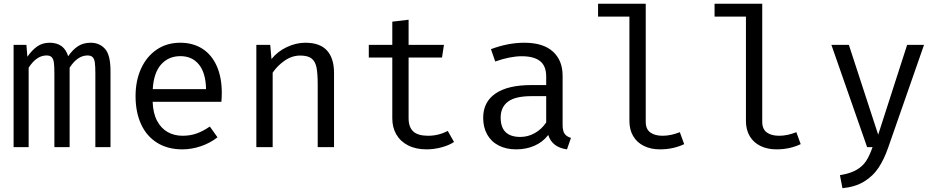

<svg xmlns="http://www.w3.org/2000/svg" viewBox="-20 -777 4963 1014"><path d="M563.6 -402.1V0H483.6V-388.2Q483.6 -426.7 481 -445.9Q478.5 -465.1 469.7 -474.6Q461 -484.1 442.1 -484.1Q389.2 -484.1 347.7 -419.5V0H267.2V-388.2Q267.2 -426.7 264.6 -445.9Q262.1 -465.1 253.3 -474.6Q244.6 -484.1 225.6 -484.1Q172.8 -484.1 131.3 -419.5V0H51.8V-540H119.5L124.6 -477.4Q149.2 -512.8 176.9 -532.1Q204.6 -551.3 242.1 -551.3Q318.5 -551.3 340 -480Q364.1 -514.9 392.1 -533.1Q420 -551.3 459 -551.3Q505.1 -551.3 534.4 -519.2Q563.6 -487.2 563.6 -402.1Z M786.2 -239.5Q788.2 -179 809.7 -138.7Q831.3 -98.5 866.2 -79.2Q901 -60 944.1 -60Q984.1 -60 1017.7 -71.8Q1051.3 -83.6 1088.2 -108.7L1128.7 -51.8Q1090.8 -22.1 1041.8 -5.1Q992.8 11.8 943.1 11.8Q865.6 11.8 809.7 -23.1Q753.8 -57.9 724.9 -121.5Q695.9 -185.1 695.9 -269.2Q695.9 -350.8 725.1 -414.9Q754.4 -479 807.7 -515.1Q861 -551.3 931.8 -551.3Q999.5 -551.3 1049 -519.5Q1098.5 -487.7 1124.9 -427.9Q1151.3 -368.2 1151.3 -286.7Q1151.3 -263.1 1149.2 -239.5ZM786.7 -306.2H1068.2Q1066.7 -391.3 1030.8 -435.9Q994.9 -480.5 932.8 -480.5Q870.3 -480.5 831 -436.7Q791.8 -392.8 786.7 -306.2Z M1333.8 0V-540H1407.2L1413.8 -465.1Q1446.2 -505.6 1495.1 -528.5Q1544.1 -551.3 1592.3 -551.3Q1669.7 -551.3 1706.9 -510.3Q1744.1 -469.2 1744.1 -392.3V0H1657.9V-328.7Q1657.9 -389.2 1651.5 -421Q1645.1 -452.8 1625.4 -468.2Q1605.6 -483.6 1565.6 -483.6Q1522.1 -483.6 1483.3 -456.7Q1444.6 -429.7 1420 -393.3V0Z M2377.9 -27.2Q2350.8 -9.2 2311 1.3Q2271.3 11.8 2233.3 11.8Q2176.4 11.8 2135.6 -9Q2094.9 -29.7 2073.3 -66.7Q2051.8 -103.6 2051.8 -151.3V-473.3H1927.7V-540H2051.8V-662.6L2137.9 -672.8V-540H2324.6L2314.4 -473.3H2137.9V-152.3Q2137.9 -106.2 2162.3 -83.1Q2186.7 -60 2241 -60Q2295.9 -60 2344.6 -85.6Z M2951.3 -117.9Q2951.3 -86.2 2961.5 -71Q2971.8 -55.9 2995.4 -48.7L2974.4 11.8Q2896.4 1.5 2875.4 -64.1Q2846.7 -26.7 2802.8 -7.4Q2759 11.8 2706.2 11.8Q2652.8 11.8 2613.3 -8.7Q2573.8 -29.2 2552.8 -66.9Q2531.8 -104.6 2531.8 -154.9Q2531.8 -238.5 2596.9 -283.1Q2662.1 -327.7 2785.1 -327.7H2864.6V-372.8Q2864.6 -429.2 2831.8 -454.6Q2799 -480 2735.9 -480Q2674.9 -480 2595.4 -452.3L2572.8 -517.4Q2663.1 -551.3 2749.2 -551.3Q2848.2 -551.3 2899.7 -504.9Q2951.3 -458.5 2951.3 -376.9ZM2864.6 -130.3V-269.2H2786.7Q2701 -269.2 2662.6 -240Q2624.1 -210.8 2624.1 -155.9Q2624.1 -53.8 2728.2 -53.8Q2768.2 -53.8 2804.4 -74.1Q2840.5 -94.4 2864.6 -130.3Z M3390.3 -133.3Q3390.3 -95.4 3414.1 -77.7Q3437.9 -60 3479.5 -60Q3523.1 -60 3570.3 -79L3593.3 -15.9Q3568.7 -3.6 3535.9 4.1Q3503.1 11.8 3465.1 11.8Q3417.4 11.8 3380.8 -6.2Q3344.1 -24.1 3324.1 -57.9Q3304.1 -91.8 3304.1 -137.9V-689.2H3138.5V-757.4H3390.3Z M4005.6 -133.3Q4005.6 -95.4 4029.5 -77.7Q4053.3 -60 4094.9 -60Q4138.5 -60 4185.6 -79L4208.7 -15.9Q4184.1 -3.6 4151.3 4.1Q4118.5 11.8 4080.5 11.8Q4032.8 11.8 3996.2 -6.2Q3959.5 -24.1 3939.5 -57.9Q3919.5 -91.8 3919.5 -137.9V-689.2H3753.8V-757.4H4005.6Z M4670.3 3.6Q4649.2 64.1 4620.3 108.2Q4591.3 152.3 4544.4 181.3Q4497.4 210.3 4429.2 216.9L4415.9 148.2Q4470.3 139 4502.8 120.5Q4535.4 102.1 4553.8 73.8Q4572.3 45.6 4588.2 0H4559.5L4370.8 -540H4463.1L4617.9 -65.6L4770.8 -540H4860Z"/></svg>

Font: Fira Code
Style: Regular
Weight: 400
Designer: Carrois Corporate, Edenspiekermann AG, Nikita Prokopov
Foundry: Carrois Corporate, Edenspiekermann AG, Nikita Prokopov
Version: Version 5.002